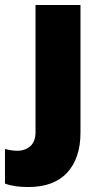

<svg xmlns="http://www.w3.org/2000/svg" viewBox="-89 -528 398 773"><path d="M-20 79Q12 79 33 60.5Q54 42 54 4V-508H235V6Q235 109 181.5 167Q128 225 25 225Q-33 225 -69 211V72Q-40 79 -20 79Z"/></svg>

Font: Muli Black
Style: Regular
Weight: 900
Designer: Vernon Adams
Foundry: Vernon Adams
Version: Version 2.001